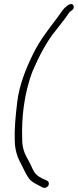

<svg xmlns="http://www.w3.org/2000/svg" viewBox="-20 -694 385 951"><path d="M65 -186C57 -118 51 -56 53 1C54 51 66 85 86 121C97 143 106 163 118 182C133 209 164 219 192 235C206 241 224 229 222 213C220 200 203 197 191 191C181 185 171 181 163 173C152 165 143 147 137 133C132 123 127 111 119 97C101 67 89 36 90 -8C86 -102 98 -230 142 -343C173 -415 212 -490 256 -543C277 -571 299 -596 316 -622C321 -629 323 -633 327 -636L336 -643C341 -646 344 -651 345 -656C347 -665 342 -674 333 -674C323 -674 316 -668 310 -663C290 -649 280 -627 262 -604C222 -551 178 -496 145 -429C110 -358 75 -274 65 -186Z"/></svg>

Font: Stray Cat
Style: SuCnObl
Weight: 400
Version: Version 1.0